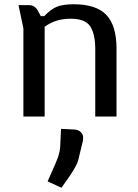

<svg xmlns="http://www.w3.org/2000/svg" viewBox="-20 -548 651 903"><path d="M116 -524Q143 -524 158 -498L172 -472H188Q219 -505 248 -516.5Q277 -528 327 -528Q432 -528 480 -478Q528 -428 528 -319V0H428V-318Q428 -386 405 -423Q382 -460 311.5 -460Q241 -460 190 -422V0H90V-415L67 -524ZM369 118 348 205Q340 237 286 311L269 335L204 305Q248 208 255 184.5Q262 161 263 144L267 58L328 61Q349 62 360 73.5Q371 85 371 98Q371 111 369 118Z"/></svg>

Font: Voces
Style: Regular
Weight: 400
Designer: Ana Paula Megda, Pablo Ugerman
Foundry: Ana Paula Megda, Pablo Ugerman
Version: Version 1.003